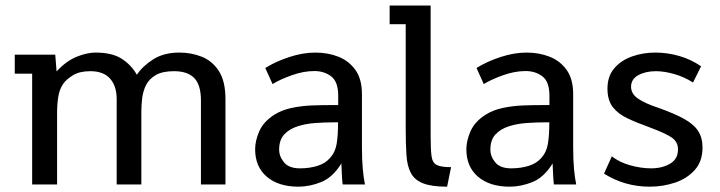

<svg xmlns="http://www.w3.org/2000/svg" viewBox="-20 -683 2667 711"><path d="M99.1 0V-410.2H34.7V-480.5H184.6L189.5 -418.5Q224.6 -456.5 262.9 -472.4Q301.3 -488.3 334 -488.3Q395.5 -488.3 430.9 -465.3Q466.3 -442.4 486.8 -406.2Q508.3 -438.5 547.6 -463.4Q586.9 -488.3 644.5 -488.3Q688.5 -488.3 727.3 -472.9Q766.1 -457.5 790.5 -419.9Q814.9 -382.3 814.9 -315.4V0H724.1V-311Q724.1 -368.2 699.5 -393.8Q674.8 -419.4 624.5 -419.4Q582 -419.4 557.4 -405.3Q532.7 -391.1 521.2 -368.7Q509.8 -346.2 506.6 -320.1Q503.4 -293.9 503.4 -269.5V0H412.1V-315.4Q412.1 -364.3 387.7 -391.8Q363.3 -419.4 314.5 -419.4Q274.4 -419.4 249.8 -404.1Q225.1 -388.7 214.4 -373Q200.2 -352.5 195.8 -324.7Q191.4 -296.9 191.4 -264.6V0Z M1085 8.3Q1011.2 8.3 968 -28.6Q924.8 -65.4 924.8 -130.4Q924.8 -162.1 940.4 -197.5Q956.1 -232.9 996.1 -258.3Q1024.4 -275.9 1060.3 -283.4Q1096.2 -291 1134 -292.5Q1171.9 -293.9 1206.1 -293.9H1232.4V-328.6Q1232.4 -380.4 1206.5 -400.1Q1180.7 -419.9 1144 -419.9Q1104 -419.9 1060.3 -404.3Q1016.6 -388.7 989.3 -371.6L962.4 -431.2Q1001.5 -455.6 1051.5 -471.9Q1101.6 -488.3 1147.5 -488.3Q1194.8 -488.3 1233.9 -472.7Q1272.9 -457 1296.6 -423.3Q1320.3 -389.6 1320.3 -334.5V-141.1Q1320.3 -89.8 1323.5 -56.2Q1326.7 -22.5 1331.5 0H1249Q1247.6 -8.3 1246.3 -29.5Q1245.1 -50.8 1244.1 -77.6Q1211.9 -25.9 1169.4 -8.8Q1127 8.3 1085 8.3ZM1090.8 -59.6Q1126 -59.6 1155.8 -68.8Q1185.5 -78.1 1202.6 -98.6Q1221.2 -118.7 1226.6 -149.9Q1231.9 -181.2 1231.9 -230H1217.8Q1184.1 -230 1148.4 -227.5Q1112.8 -225.1 1082.3 -215.3Q1051.8 -205.6 1032.7 -185.3Q1013.7 -165 1013.7 -128.9Q1013.7 -103.5 1032 -81.5Q1050.3 -59.6 1090.8 -59.6Z M1635.7 8.3Q1578.1 8.3 1546.6 -4.2Q1515.1 -16.6 1501.5 -42.5Q1487.8 -68.4 1485.1 -108.9Q1482.4 -149.4 1482.4 -205.6V-593.3H1422.9V-662.6H1574.7V-180.7Q1574.7 -130.9 1577.9 -105.7Q1581.1 -80.6 1596.9 -72.3Q1612.8 -64 1650.4 -64Z M1867.2 8.3Q1793.5 8.3 1750.2 -28.6Q1707 -65.4 1707 -130.4Q1707 -162.1 1722.7 -197.5Q1738.3 -232.9 1778.3 -258.3Q1806.6 -275.9 1842.5 -283.4Q1878.4 -291 1916.3 -292.5Q1954.1 -293.9 1988.3 -293.9H2014.6V-328.6Q2014.6 -380.4 1988.8 -400.1Q1962.9 -419.9 1926.3 -419.9Q1886.2 -419.9 1842.5 -404.3Q1798.8 -388.7 1771.5 -371.6L1744.6 -431.2Q1783.7 -455.6 1833.7 -471.9Q1883.8 -488.3 1929.7 -488.3Q1977.1 -488.3 2016.1 -472.7Q2055.2 -457 2078.9 -423.3Q2102.5 -389.6 2102.5 -334.5V-141.1Q2102.5 -89.8 2105.7 -56.2Q2108.9 -22.5 2113.8 0H2031.2Q2029.8 -8.3 2028.6 -29.5Q2027.3 -50.8 2026.4 -77.6Q1994.1 -25.9 1951.7 -8.8Q1909.2 8.3 1867.2 8.3ZM1873 -59.6Q1908.2 -59.6 1938 -68.8Q1967.8 -78.1 1984.9 -98.6Q2003.4 -118.7 2008.8 -149.9Q2014.2 -181.2 2014.2 -230H2000Q1966.3 -230 1930.7 -227.5Q1895 -225.1 1864.5 -215.3Q1834 -205.6 1814.9 -185.3Q1795.9 -165 1795.9 -128.9Q1795.9 -103.5 1814.2 -81.5Q1832.5 -59.6 1873 -59.6Z M2385.7 8.3Q2293.5 8.3 2216.8 -40L2245.6 -104Q2274.9 -81.5 2314.7 -70.6Q2354.5 -59.6 2391.6 -59.6Q2431.6 -59.6 2461.2 -76.7Q2490.7 -93.8 2490.7 -129.9Q2490.7 -156.7 2469 -172.6Q2447.3 -188.5 2384.3 -211.9Q2337.9 -228.5 2303 -245.1Q2268.1 -261.7 2248.8 -287.1Q2229.5 -312.5 2229.5 -355Q2229.5 -400.4 2254.6 -429.9Q2279.8 -459.5 2320.3 -473.9Q2360.8 -488.3 2407.2 -488.3Q2451.7 -488.3 2495.6 -475.6Q2539.6 -462.9 2576.2 -437.5L2546.4 -377.4Q2514.6 -397.9 2477.1 -408.7Q2439.5 -419.4 2409.2 -419.4Q2371.1 -419.4 2344 -404.8Q2316.9 -390.1 2316.9 -361.8Q2316.9 -335.4 2343 -317.6Q2369.1 -299.8 2418 -283.7Q2477.5 -262.7 2513.4 -242.7Q2549.3 -222.7 2565.4 -197.8Q2581.5 -172.9 2581.5 -136.7Q2581.5 -85.9 2553.2 -54Q2524.9 -22 2480 -6.8Q2435.1 8.3 2385.7 8.3Z"/></svg>

Font: Shanti
Style: Regular
Weight: 400
Designer: Vernon Adams
Foundry: Vernon Adams
Version: Version 1.100; ttfautohint (v1.8.4)